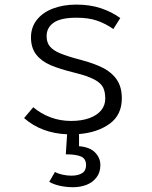

<svg xmlns="http://www.w3.org/2000/svg" viewBox="-20 -568 655 826"><path d="M320 8.7V61Q366.2 64.6 389 87.9Q411.8 111.3 411.8 142.1Q411.8 173.8 395.1 195.4Q378.5 216.9 352.1 227.2Q325.6 237.4 294.9 237.4Q265.6 237.4 238.5 231.5Q211.3 225.6 191.8 214.4L216.4 171.8Q230.3 179.5 249.7 183.6Q269.2 187.7 286.7 187.7Q316.4 187.7 333.3 176.9Q350.3 166.2 350.3 142.6Q350.3 114.9 328.7 105.4Q307.2 95.9 263.1 95.9L268.7 9.7Q157.9 5.1 83.6 -60L123.1 -106.7Q155.4 -79 197.2 -63.3Q239 -47.7 285.6 -47.7Q330.8 -47.7 364.1 -59.7Q397.4 -71.8 415.1 -93.3Q432.8 -114.9 432.8 -143.6Q432.8 -172.8 423.6 -191.5Q414.4 -210.3 386.4 -225.6Q358.5 -241 302.1 -254.9Q236.9 -270.8 197.2 -287.9Q157.4 -305.1 135.4 -333.8Q113.3 -362.6 113.3 -407.2Q113.3 -450.8 138.5 -482.6Q163.6 -514.4 207.9 -531.3Q252.3 -548.2 308.7 -548.2Q367.7 -548.2 414.9 -532.3Q462.1 -516.4 497.4 -490.3L467.7 -443.1Q433.8 -466.7 397.4 -479.2Q361 -491.8 309.2 -491.8Q241.5 -491.8 211 -470.5Q180.5 -449.2 180.5 -412.3Q180.5 -385.6 194.4 -368.5Q208.2 -351.3 239 -338.5Q269.7 -325.6 328.2 -310.3Q386.2 -294.9 424.1 -275.4Q462.1 -255.9 483.1 -224.4Q504.1 -192.8 504.1 -145.1Q504.1 -73.8 452.1 -35.9Q400 2.1 320 8.7Z"/></svg>

Font: Fira Code Fixed Light
Style: Regular
Weight: 300
Monospace: yes
Designer: Carrois Corporate, Edenspiekermann AG, Nikita Prokopov
Foundry: Carrois Corporate, Edenspiekermann AG, Nikita Prokopov
Version: Version 5.002